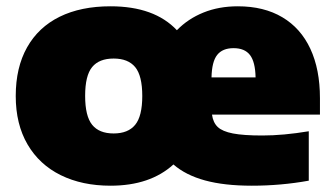

<svg xmlns="http://www.w3.org/2000/svg" viewBox="-20 -579 1061 610"><path d="M996.5 -215H653.5Q657 -189.5 671.8 -175.5Q686.5 -161.5 720 -155Q753.5 -148.5 813.5 -148.5Q880 -148.5 961 -162V-5Q872.5 11 780 11Q692.5 11 631.2 -5.8Q570 -22.5 531 -56.5Q457 11 331 11Q241 11 173 -22.5Q105 -56 67.5 -120.2Q30 -184.5 30 -274Q30 -364.5 66 -428.5Q102 -492.5 169.5 -525.8Q237 -559 331 -559Q470.5 -559 542 -483Q577.5 -519.5 626.5 -539.2Q675.5 -559 735.5 -559Q818.5 -559 877 -524.2Q935.5 -489.5 966 -424Q996.5 -358.5 996.5 -267ZM652 -333H792Q791 -382.5 774.2 -404.2Q757.5 -426 722 -426Q687 -426 670 -404.5Q653 -383 652 -333ZM432 -274Q432 -338.5 409.5 -365.8Q387 -393 341 -393Q295 -393 272.8 -366Q250.5 -339 250.5 -274.5Q250.5 -210 272.8 -182.5Q295 -155 341 -155Q387 -155 409.5 -182.5Q432 -210 432 -274Z"/></svg>

Font: Encode Sans Semi Expanded Black
Style: Regular
Weight: 900
Width: 6
Designer: Multiple Designers
Foundry: Impallari Type
Version: Version 2.000